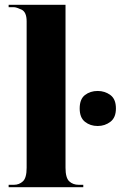

<svg xmlns="http://www.w3.org/2000/svg" viewBox="-20 -780 503 800"><path d="M16 0H327V-10H308Q284 -10 268.5 -24.5Q253 -39 253 -81V-760H16V-750H38Q48 -750 69.5 -740Q91 -730 91 -691V-81Q91 -39 75.5 -24.5Q60 -10 38 -10H16ZM387 -255Q417 -255 440 -272.5Q463 -290 463 -328Q463 -367 440 -384Q417 -401 387 -401Q356 -401 334 -384Q312 -367 312 -328Q312 -290 334 -272.5Q356 -255 387 -255Z"/></svg>

Font: Noto Serif Display SemiCondensed Extra
Style: Regular
Weight: 800
Width: 4
Designer: Monotype Design Team
Foundry: Monotype Imaging Inc.
Version: Version 1.900